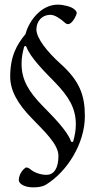

<svg xmlns="http://www.w3.org/2000/svg" viewBox="-20 -660 440 828"><path d="M123 148C141 148 162 146 177 137C270 81 346 -42 346 -159C346 -247 325 -310 241 -385C182 -438 137 -496 137 -533C137 -565 158 -596 198 -596C216 -596 240 -580 260 -562C264 -558 269 -556 273 -556C294 -556 311 -599 311 -603C311 -611 305 -616 299 -621C288 -631 254 -640 229 -640C158 -640 105 -571 90 -513C52 -467 24 -418 24 -329C24 -270 56 -212 118 -149C170 -95 232 -38 232 12C232 64 214 94 180 94C157 94 128 85 111 70C106 66 96 59 89 64C66 81 61 107 61 116C61 134 88 148 123 148ZM286 -51C270 -97 205 -161 163 -204C103 -266 73 -316 73 -385C73 -412 77 -431 84 -458C85 -462 92 -463 94 -458C110 -412 175 -348 217 -305C277 -243 307 -193 307 -124C307 -97 303 -78 296 -51C295 -47 288 -46 286 -51Z"/></svg>

Font: Garamond-Math
Style: Regular
Weight: 400
Version: Version 2019-08-16